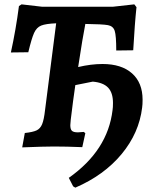

<svg xmlns="http://www.w3.org/2000/svg" viewBox="-20 -673 713 882"><path d="M635 -215Q635 -192 633 -179Q619 -62 538.5 35Q458 132 326 189L316 183L296 144Q475 18 497 -167Q499 -179 499 -200Q499 -247 476.5 -270.5Q454 -294 406 -298L326 -282Q316 -215 305 -123Q303 -103 303 -98Q303 -79 310.5 -72Q318 -65 338 -65Q343 -65 365 -67L372 -61L358 3Q286 0 228 0Q182 0 82 4L94 -62Q131 -66 148 -74Q165 -82 173.5 -102.5Q182 -123 187 -168L238 -566Q190 -564 169 -555.5Q148 -547 136.5 -521.5Q125 -496 110 -433L30 -432Q53 -537 67 -645L79 -653L174 -642H498L597 -653L607 -640Q599 -566 592 -442L514 -441Q514 -509 507 -531Q500 -553 476 -557.5Q452 -562 372 -563Q360 -503 339 -365Q398 -379 451 -379Q538 -379 586.5 -336Q635 -293 635 -215Z"/></svg>

Font: Alegreya SC
Style: Bold Italic
Weight: 700
Italic angle: -7°
Designer: Juan Pablo del Peral
Foundry: Huerta Tipografica
Version: Version 2.007; ttfautohint (v1.6)